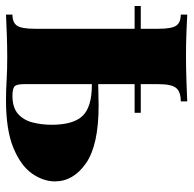

<svg xmlns="http://www.w3.org/2000/svg" viewBox="-22 -606 629 624"><g transform="rotate(90 292.0 -294.5)"><path d="M310 -589V-568Q279 -568 266.5 -553Q254 -538 254 -496V-58Q254 -34 261.5 -27.5Q269 -21 292 -21Q330 -21 350.5 -39Q371 -57 378.5 -86.5Q386 -116 386 -148Q386 -219 357 -249Q328 -279 257 -279Q241 -279 223 -278Q205 -277 194 -277L192 -299Q235 -299 268 -300Q301 -301 324 -301Q452 -301 511 -260Q570 -219 570 -159Q570 -121 544.5 -84.5Q519 -48 461 -24Q403 0 306 0Q274 0 241.5 -2Q209 -4 166 -4Q129 -4 88.5 -2.5Q48 -1 28 0V-21Q54 -21 64 -36Q74 -51 74 -93V-496Q74 -538 64 -553Q54 -568 28 -568V-589Q47 -588 84 -586.5Q121 -585 161 -585Q202 -585 245 -586.5Q288 -588 310 -589ZM347 -438V-418H0V-438Z"/></g></svg>

Font: Playfair Display Black
Style: Regular
Weight: 900
Designer: Claus Eggers Sørensen
Foundry: Claus Eggers Sørensen
Version: Version 1.203